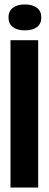

<svg xmlns="http://www.w3.org/2000/svg" viewBox="-20 -840 218 860"><path d="M27 0V-660H151V0ZM91 -704Q57 -704 37.5 -719Q18 -734 18 -762Q18 -790 37.5 -805Q57 -820 91 -820Q126 -820 145.5 -805Q165 -790 165 -762Q165 -733 145.5 -718.5Q126 -704 91 -704Z"/></svg>

Font: Bricolage Grotesque 48pt Condensed SemiBold
Style: Regular
Weight: 600
Width: 3
Designer: Mathieu Triay
Foundry: Atelier Triay
Version: Version 1.000; ttfautohint (v1.8.4.7-5d5b);gftools[0.9.32]